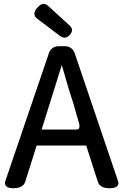

<svg xmlns="http://www.w3.org/2000/svg" viewBox="-20 -952 646 1006"><path d="M379.9 -273.4Q387.7 -273.4 392.1 -277.3Q396.5 -281.2 396.5 -292Q396.5 -302.7 389.6 -322.3Q389.6 -322.3 381.3 -350.1Q373 -377.9 364.3 -411.1Q343.8 -468.8 303.7 -611.3L198.2 -273.4ZM49.8 34.2Q22.5 34.2 12.7 23.4Q5.9 17.6 5.9 7.8Q5.9 2.9 7.8 -2.9L235.4 -670.9Q248 -710 290 -710H317.4Q359.4 -710 372.1 -670.9L598.6 -2.9Q600.6 2.9 600.6 7.8Q600.6 17.6 593.8 23.4Q583 34.2 554.7 34.2Q502 34.2 492.2 -1L431.6 -189.5H171.9L112.3 0Q100.6 34.2 49.8 34.2ZM345.7 -769.5Q333 -754.9 319.8 -754.9Q306.6 -754.9 293 -764.6L175.8 -853.5Q160.2 -865.2 160.2 -879.9Q160.2 -897.5 180.7 -917Q195.3 -931.6 208 -931.6Q220.7 -931.6 231.4 -921.9Q344.7 -819.3 344.7 -818.4Q357.4 -806.6 357.4 -794.4Q357.4 -782.2 345.7 -769.5Z"/></svg>

Font: TaiwanPearl
Style: Regular
Weight: 400
Version: Version 2.102